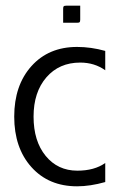

<svg xmlns="http://www.w3.org/2000/svg" viewBox="-20 -650 425 675"><path d="M202 -570V-619Q202 -626 204 -628Q206 -630 213 -630H262V-581Q262 -574 260 -572Q258 -570 251 -570ZM350 -10Q297 5 251 5Q151 5 90.5 -62.5Q30 -130 30 -240Q30 -350 90.5 -417.5Q151 -485 251 -485Q300 -485 350 -471V-403Q312 -430 262 -430Q188 -430 143 -378Q98 -326 98 -240Q98 -154 140.5 -102Q183 -50 252 -50Q312 -50 350 -77Z"/></svg>

Font: Glametrix
Style: Regular
Weight: 500
Designer: gluk
Foundry: gluk
Version: Version 0.40